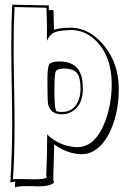

<svg xmlns="http://www.w3.org/2000/svg" viewBox="-20 -760 526 818"><path d="M288 -642Q365 -638 424 -565Q486 -489 486 -381Q486 -268 441 -184Q396 -104 329 -103Q266 -104 211 -145Q211 -131 207 -1Q207 9 210 18Q194 34 143 34Q133 34 114 33Q97 33 90 33Q59 33 44 38Q44 34 44 26Q45 17 45 13Q31 15 24 18Q32 -118 32 -228Q32 -286 30 -394Q28 -504 28 -561Q28 -660 32 -740L188 -737V-717H208Q208 -695 209 -671Q210 -649 210 -633Q232 -642 288 -642ZM181 -187Q229 -141 294 -134Q302 -133 309 -133Q388 -133 430 -248Q456 -321 456 -401Q456 -522 386 -589Q343 -630 288 -632Q225 -632 203 -617Q188 -605 180 -586V-649Q180 -671 179 -689Q178 -707 178 -727L42 -730Q38 -651 38 -564Q38 -509 40 -402Q42 -292 42 -233Q42 -83 35 4Q39 3 55 3Q64 3 85 3Q111 4 123 4Q171 4 179 -4Q177 -13 177 -18Q177 -23 178 -38Q181 -103 181 -187ZM327 -434Q333 -413 333 -381Q333 -312 287 -285Q268 -273 244 -273Q195 -273 185 -316Q182 -333 182 -419Q182 -477 191 -488Q202 -498 234 -498Q301 -498 322 -449Q325 -441 327 -434ZM317 -431V-432Q305 -468 254 -468Q222 -468 217 -454Q212 -441 212 -388V-362Q212 -304 219 -287Q228 -283 244 -283Q298 -283 317 -339Q323 -359 323 -381Q323 -411 317 -431Z"/></svg>

Font: Londrina Shadow
Style: Regular
Weight: 400
Designer: Marcelo Magalhaes
Foundry: Marcelo Magalhães
Version: Version 1.001 2011